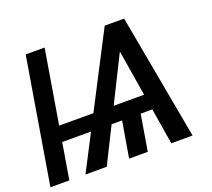

<svg xmlns="http://www.w3.org/2000/svg" viewBox="-132 -888 1158 1048"><g transform="rotate(-20 447.5 -364.0)"><path d="M402.3 -299.8 387.2 -210H106.4L122.1 -299.8ZM222.2 -727.5 101.1 0H-8.8L112.3 -727.5ZM645.5 -656.2 318.4 0H194.8L571.3 -727.5H644.5ZM693.4 0 585.4 -661.1 611.3 -727.5H684.1L816.9 0ZM732.4 -299.8 716.8 -209H355.5L370.6 -299.8ZM601.1 -265.6 556.6 0H448.2L493.2 -265.6Z"/></g></svg>

Font: Inter Tight Medium
Style: Italic
Weight: 500
Italic angle: -9.39999°
Designer: Rasmus Andersson
Foundry: rsms
Version: Version 3.004